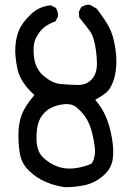

<svg xmlns="http://www.w3.org/2000/svg" viewBox="-20 -776 540 798"><path d="M250 2Q207 -3.9 168.9 -20.5Q130.9 -37.1 101.6 -65.4Q72.3 -93.8 64.5 -128.4Q56.6 -163.1 56.6 -214.4Q56.6 -265.6 71.3 -301.8Q85.9 -337.9 123 -380.9Q64.5 -433.6 52.7 -488.8Q41 -543.9 43.9 -583Q46.9 -622.1 59.6 -651.9Q72.3 -681.6 107.4 -715.8Q142.6 -750 191.4 -753.9L210.9 -744.1Q222.7 -728.5 220.7 -707L210.9 -687.5Q183.6 -677.7 165 -663.6Q146.5 -649.4 130.9 -621.1Q115.2 -592.8 121.1 -540.5Q127 -488.3 163.1 -459Q199.2 -429.7 231.9 -426.8Q264.6 -423.8 301.8 -422.9Q338.9 -421.9 361.3 -446.3Q383.8 -470.7 382.8 -514.2Q381.8 -557.6 374 -593.8Q366.2 -629.9 354 -646.5Q341.8 -663.1 309.6 -703.1L307.6 -726.6L317.4 -746.1Q333 -757.8 354.5 -755.9L381.8 -740.2Q418.9 -691.4 434.6 -660.6Q450.2 -629.9 458 -583.5Q465.8 -537.1 462.9 -500Q460 -462.9 451.2 -439.5Q442.4 -416 431.6 -401.4Q420.9 -386.7 376 -361.3Q405.3 -326.2 420.9 -289.1Q436.5 -252 445.3 -201.7Q454.1 -151.4 448.2 -112.8Q442.4 -74.2 408.2 -44.9Q374 -15.6 334 -6.8Q293.9 2 250 2ZM360.4 -95.7Q379.9 -124 373 -171.4Q366.2 -218.8 355.5 -248Q344.7 -277.3 331.1 -295.4Q317.4 -313.5 296.9 -330.6Q276.4 -347.7 237.8 -341.8Q199.2 -335.9 175.8 -317.4Q152.3 -298.8 141.6 -271.5Q130.9 -244.1 131.8 -195.8Q132.8 -147.5 158.2 -122.6Q183.6 -97.7 215.8 -85Q248 -72.3 286.6 -76.2Q325.2 -80.1 360.4 -95.7Z"/></svg>

Font: JasonHandwriting4
Style: Regular
Weight: 400
Version: Version 1.01.21